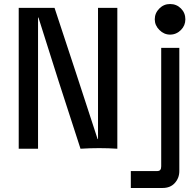

<svg xmlns="http://www.w3.org/2000/svg" viewBox="-20 -739 941 954"><path d="M171 -652H169V0H73V-700H251Q287 -591 358.5 -374Q430 -157 465 -48H467V-700H563V0Q474 -6 380 0Q269 -339 171 -652ZM825 -567Q795 -567 772 -590Q749 -613 749 -643Q749 -674 772 -697Q794 -719 825 -719Q857 -719 879 -697Q901 -675 901 -643Q901 -612 879 -590Q856 -567 825 -567ZM781 87V-501H871V111Q871 146 848 171Q826 195 788 195H630V111H760Q773 111 777 104Q781 99 781 87Z"/></svg>

Font: Rilu
Style: Bold
Weight: 500
Designer: Alí Sinisterra
Foundry: Alí Sinisterra
Version: ""